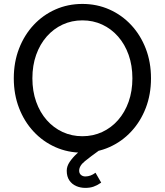

<svg xmlns="http://www.w3.org/2000/svg" viewBox="-20 -752 822 958"><path d="M141.6 -361.3Q141.6 -425.3 160.4 -478.3Q179.2 -531.2 213.1 -569.8Q247.1 -608.4 292.5 -629.4Q337.9 -650.4 391.1 -650.4Q444.3 -650.4 489.7 -629.4Q535.2 -608.4 569.1 -569.8Q603 -531.2 621.8 -478.3Q640.6 -425.3 640.6 -361.3Q640.6 -297.4 621.8 -244.4Q603 -191.4 569.1 -152.8Q535.2 -114.3 489.7 -93.3Q444.3 -72.3 391.1 -72.3Q337.9 -72.3 292.5 -93.3Q247.1 -114.3 213.1 -152.8Q179.2 -191.4 160.4 -244.4Q141.6 -297.4 141.6 -361.3ZM48.8 -361.3Q48.8 -280.8 75 -213.1Q101.1 -145.5 147.7 -95.5Q194.3 -45.4 256.6 -17.8Q318.8 9.8 391.1 9.8Q463.4 9.8 525.6 -17.8Q587.9 -45.4 634.5 -95.5Q681.2 -145.5 707.3 -213.1Q733.4 -280.8 733.4 -361.3Q733.4 -441.9 707.3 -509.5Q681.2 -577.1 634.5 -627.2Q587.9 -677.2 525.6 -704.8Q463.4 -732.4 391.1 -732.4Q318.8 -732.4 256.6 -704.8Q194.3 -677.2 147.7 -627.2Q101.1 -577.1 75 -509.5Q48.8 -441.9 48.8 -361.3ZM456.5 109.9Q444.3 119.1 431.6 123.8Q418.9 128.4 405.8 128.4Q392.6 128.4 383.8 120.6Q375 112.8 375 99.6Q375 75.2 404.1 51.8Q433.1 28.3 472.7 0L433.6 -39.1Q423.3 -32.7 403.8 -18.6Q384.3 -4.4 363.3 14.9Q342.3 34.2 327.6 55.9Q313 77.6 313 99.6Q313 128.9 325.9 147.9Q338.9 167 360.1 176.3Q381.3 185.5 405.8 185.5Q429.2 185.5 447 179.2Q464.8 172.9 484.9 159.2Z"/></svg>

Font: Giphurs
Style: Regular
Weight: 400
Version: Version 2.010